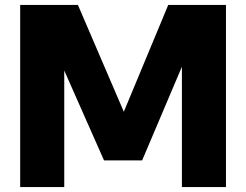

<svg xmlns="http://www.w3.org/2000/svg" viewBox="-20 -760 1000 780"><path d="M62 0V-740H296.5L483 -306L663.5 -740H898V0H719V-489L557.5 -108.5H402.5L241 -473.5V0Z"/></svg>

Font: Encode Sans XBd
Style: Regular
Weight: 800
Designer: Multiple Designers
Foundry: Impallari Type
Version: Version 3.002; ttfautohint (v1.8.3) -l 8 -r 50 -G 200 -x 14 